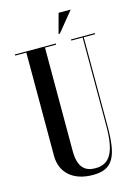

<svg xmlns="http://www.w3.org/2000/svg" viewBox="-128 -918 708 995"><g transform="rotate(-15 226.0 -421.0)"><path d="M288.8 -850 260.2 -744H267.2L353.8 -850ZM443 -700H315V-694H376V-219.5C376 -82 344.5 -22.5 265.5 -22.5C210.5 -22.5 174 -50.5 174 -140V-694H234V-700H14V-694H74V-140C74 -51 136.5 8 245 8C355.2 8 382 -59.5 382 -219.5V-694H443Z"/></g></svg>

Font: Picaflor 72 pt
Style: Regular
Weight: 400
Designer: Ariel Martín Pérez
Foundry: Tunera Type Foundry
Version: Version 1.000;hotconv 1.0.109;makeotfexe 2.5.65596